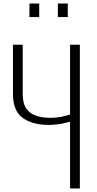

<svg xmlns="http://www.w3.org/2000/svg" viewBox="-20 -1062 545 1082"><path d="M375 0V-376Q344 -367 313.5 -362.5Q283 -358 256 -358Q162 -358 107.5 -398Q53 -438 53 -533V-810H108V-533Q108 -478 129 -449Q150 -420 185.5 -409Q221 -398 264 -398Q296 -398 324.5 -403.5Q353 -409 375 -417V-810H430V0ZM306 -966V-1042H362V-966ZM146 -966V-1042H201V-966Z"/></svg>

Font: Oswald ExtraLight
Style: Regular
Weight: 250
Designer: Vernon Adams
Foundry: Vernon Adams
Version: Version 4.103;gftools[0.9.33.dev8+g029e19f]